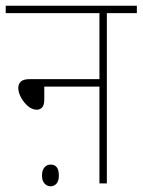

<svg xmlns="http://www.w3.org/2000/svg" viewBox="-20 -642 499 672"><path d="M0 -622H459V-596H354V0H328V-339H135V-294Q135 -274 127.5 -266Q120 -258 109 -258Q93 -258 78.5 -270Q64 -282 54 -300Q44 -318 44 -334Q44 -348 53 -356.5Q62 -365 84 -365H328V-596H0ZM127 -28Q127 -46 135.5 -56Q144 -66 157 -66Q186 -66 186 -28Q186 -8 177.5 1Q169 10 157 10Q145 10 136 0.5Q127 -9 127 -28Z"/></svg>

Font: Noto Sans Devanagari UI SemiCondensed Thin
Style: Regular
Weight: 100
Width: 4
Designer: Jelle Bosma - Monotype Design Team
Foundry: Monotype Imaging Inc.
Version: Version 2.004